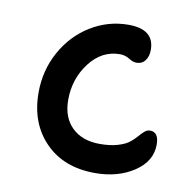

<svg xmlns="http://www.w3.org/2000/svg" viewBox="-58 -522 562 560"><g transform="rotate(10 223.0 -241.5)"><path d="M257.8 -20Q165 -20 110.1 -76.2Q55.2 -132.3 55.2 -223.1Q55.2 -288.6 85.7 -344Q116.2 -399.4 168 -431.2Q219.7 -462.9 279.8 -462.9Q356 -462.9 356 -401.9Q356 -382.3 346.7 -370.1Q337.4 -357.9 320.8 -357.9Q310.5 -357.9 297.9 -366Q285.2 -374 270 -374Q216.3 -374 180.2 -326.7Q144 -279.3 144 -216.8Q144 -165 174.3 -135.5Q204.6 -106 256.8 -106Q287.1 -106 309.3 -112.5Q331.5 -119.1 343.3 -128.4Q355 -137.7 363 -147.2Q371.1 -156.7 378.7 -163.3Q386.2 -169.9 395 -169.9Q420.9 -169.9 420.9 -132.8Q420.9 -83.5 373.3 -51.8Q325.7 -20 257.8 -20Z"/></g></svg>

Font: Shantell Sans Irregular
Style: Regular
Weight: 400
Designer: Stephen Nixon, Anya Danilova, Shantell Martin
Foundry: Arrow Type
Version: Version 1.006;[9816181b4]